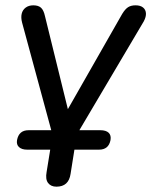

<svg xmlns="http://www.w3.org/2000/svg" viewBox="-20 -514 568 721"><path d="M192 187Q171 187 160.5 173Q150 159 155 132L171 33L179 48H82Q62 48 51.5 38.5Q41 29 44 12Q51 -25 87 -25H182L179 -1L63 -429Q58 -448 61.5 -462.5Q65 -477 76.5 -485.5Q88 -494 105 -494Q124 -494 134 -485Q144 -476 149 -453L243 -71H216L439 -462Q450 -480 461 -487Q472 -494 489 -494Q507 -494 517 -486Q527 -478 528 -464.5Q529 -451 520 -434L265 -3L268 -25H357Q378 -25 388 -15.5Q398 -6 395 12Q388 48 352 48H250L262 32L245 139Q238 187 192 187Z"/></svg>

Font: Nunito Medium
Style: Italic
Weight: 500
Designer: Vernon Adams
Foundry: Vernon Adams
Version: Version 3.601